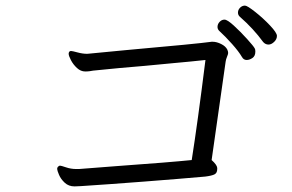

<svg xmlns="http://www.w3.org/2000/svg" viewBox="-20 -742 1040 685"><path d="M712 -112Q622 -104 492 -94Q362 -84 269 -78L246 -77Q225 -77 211 -90Q197 -103 190.5 -118.5Q184 -134 184 -139Q184 -145 188 -148Q191 -151 194 -151Q198 -151 215.5 -145Q233 -139 252 -139H262L391 -149Q586 -163 664 -171Q685 -304 713 -528Q658 -522 601 -517Q544 -512 496 -507Q409 -500 312 -490Q307 -489 300 -488Q293 -487 284 -487Q268 -487 254.5 -499.5Q241 -512 233 -527.5Q225 -543 225 -550Q225 -556 229 -559Q230 -560 234 -560Q238 -560 256.5 -555Q275 -550 291 -550L302 -551L427 -563Q686 -586 735 -593H739Q753 -593 769 -585Q785 -577 791 -565Q794 -558 794 -553Q794 -549 790 -539.5Q786 -530 785 -522L735 -171Q754 -154 755 -143V-139Q755 -125 745.5 -120Q736 -115 712 -112ZM860 -528Q849 -528 843 -539Q832 -558 808 -585Q784 -612 762 -632Q756 -638 756 -646Q756 -656 763.5 -664Q771 -672 781 -672Q791 -672 814.5 -650.5Q838 -629 861.5 -603Q885 -577 889 -569Q891 -566 891 -558Q891 -542 880.5 -535Q870 -528 860 -528ZM919 -592Q884 -640 836 -682Q829 -688 829 -697Q829 -707 836.5 -714.5Q844 -722 854 -722Q862 -722 890.5 -699.5Q919 -677 943.5 -651Q968 -625 968 -614Q968 -602 958 -592.5Q948 -583 938 -583Q927 -583 919 -592Z"/></svg>

Font: Iansui
Style: Regular
Weight: 400
Designer: But Ko / Fontworks Inc.
Foundry: zi-hi.com / Fontworks Inc.
Version: Version 1.002